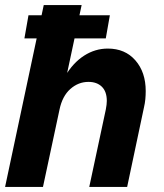

<svg xmlns="http://www.w3.org/2000/svg" viewBox="-32 -735 646 755"><path d="M-12 0 140 -715H289L209 -340L176 -304Q192 -381 223.5 -434.5Q255 -488 298.5 -516Q342 -544 392 -544Q460 -544 500.5 -497.5Q541 -451 541 -377Q541 -361 539.5 -345Q538 -329 534 -312L468 0H319L384 -304Q386 -315 387 -323Q388 -331 388 -338Q388 -375 368.5 -394Q349 -413 316 -413Q276 -413 244.5 -385Q213 -357 202 -304L137 0ZM64 -584 80 -675H400L384 -584Z"/></svg>

Font: Radio Canada Big
Style: Bold Italic
Weight: 700
Italic angle: -12°
Designer: Étienne Aubert Bonn
Foundry: Coppers and Brasses
Version: Version 1.001